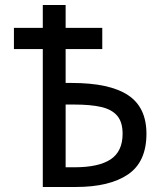

<svg xmlns="http://www.w3.org/2000/svg" viewBox="-20 -745 640 765"><path d="M150.5 -549.5H35.5V-634H150.5V-725H241.5V-634H387.5V-549.5H241.5V-414.5H265Q416.5 -414.5 490 -366Q563.5 -317.5 563.5 -212Q563.5 -100 490 -50Q416.5 0 282 0H150.5ZM468.5 -212Q468.5 -258 447.5 -283.2Q426.5 -308.5 384.5 -318.5Q342.5 -328.5 273 -328.5H241.5V-78.5H277Q373.5 -78.5 421 -110.2Q468.5 -142 468.5 -212Z"/></svg>

Font: JuliaMono Medium
Style: Regular
Weight: 500
Monospace: yes
Designer: cormullion
Foundry: corm
Version: Version 0.054; ttfautohint (v1.8.4)